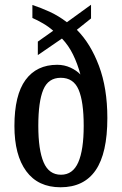

<svg xmlns="http://www.w3.org/2000/svg" viewBox="-20 -782 515 812"><path d="M236 10Q141 10 91 -58Q41 -126 41 -249Q41 -380 88 -444Q135 -508 222 -508Q252 -508 278 -496Q304 -484 320 -467Q308 -512 289 -551Q270 -590 242 -619L140 -549V-606L205 -652Q186 -669 162 -683Q138 -697 117 -706V-761Q153 -749 189.5 -732.5Q226 -716 263 -688L365 -762V-704L305 -656Q363 -598 398.5 -503.5Q434 -409 434 -283Q434 -134 384.5 -62Q335 10 236 10ZM238 -43Q288 -43 311 -95.5Q334 -148 334 -250Q334 -352 312.5 -402.5Q291 -453 237 -453Q184 -453 163 -402.5Q142 -352 142 -250Q142 -148 164.5 -95.5Q187 -43 238 -43Z"/></svg>

Font: Noto Serif Lao ExtraCondensed Medium
Style: Regular
Weight: 500
Width: 2
Designer: Monotype Design Team
Foundry: Monotype Imaging Inc.
Version: Version 2.003; ttfautohint (v1.8.4.7-5d5b)